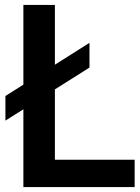

<svg xmlns="http://www.w3.org/2000/svg" viewBox="-20 -760 570 780"><path d="M2 -270V-370L343.5 -586V-485.5ZM75 0V-740H203V-111H527V0Z"/></svg>

Font: Encode Sans SC SemiCondensed SemiBold
Style: Regular
Weight: 600
Width: 4
Designer: Multiple Designers
Foundry: Impallari Type
Version: Version 3.002